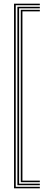

<svg xmlns="http://www.w3.org/2000/svg" viewBox="-20 -820 266 1040"><path d="M56 200V-800H195.8V-791.8H65.2V191.8H195.8V200ZM74.2 183.2V-783.2H195.8V-775H83.5V175H195.8V183.2ZM92.5 166.8V-766.8H195.8V-758.5H101.5V158.5H195.8V166.8Z"/></svg>

Font: Big Shoulders Inline Display Thin Light
Style: Regular
Weight: 300
Version: Version 2.002